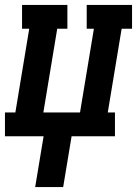

<svg xmlns="http://www.w3.org/2000/svg" viewBox="-39 -550 559 775"><path d="M103 205 137 0H-19V-96H23L79 -434H50V-530H233V-434H192L136 -96H284L340 -434H311V-530H494V-434H452L396 -96H425V0H250L216 205Z"/></svg>

Font: Iosevka Slab Oblique
Style: Bold
Weight: 700
Italic angle: -9°
Monospace: yes
Designer: Belleve Invis
Foundry: Belleve Invis
Version: Version 11.1.1; ttfautohint (v1.8.3)